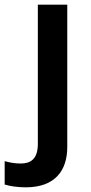

<svg xmlns="http://www.w3.org/2000/svg" viewBox="-81 -655 388 822"><path d="M29 147C156 147 207 74 207 -26V-635H81V-39C81 27 49 45 8 45C-19 45 -38 41 -61 35V135C-39 142 -5 147 29 147Z"/></svg>

Font: Noto Sans Kannada UI SemiBold
Style: Regular
Weight: 600
Designer: Jelle Bosma - Monotype Design Team
Foundry: Monotype Imaging Inc.
Version: Version 2.005